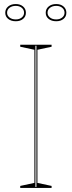

<svg xmlns="http://www.w3.org/2000/svg" viewBox="-20 -929 355 949"><path d="M235 -708V-698L165 -683V-25L235 -10V0H80V-10L150 -25V-683L80 -698V-708ZM155 -5H160V-703H155ZM258 -909Q280 -909 294 -897Q308 -885 308 -866Q308 -847 294 -835.5Q280 -824 258 -824Q235 -824 220.5 -835.5Q206 -847 206 -866Q206 -885 220.5 -897Q235 -909 258 -909ZM258 -833Q276 -833 287.5 -842.5Q299 -852 299 -866Q299 -881 287.5 -890.5Q276 -900 258 -900Q239 -900 227 -890.5Q215 -881 215 -866Q215 -852 227 -842.5Q239 -833 258 -833ZM58 -909Q80 -909 94 -897Q108 -885 108 -866Q108 -847 94 -835.5Q80 -824 58 -824Q35 -824 20.5 -835.5Q6 -847 6 -866Q6 -885 20.5 -897Q35 -909 58 -909ZM58 -833Q76 -833 87.5 -842.5Q99 -852 99 -866Q99 -881 87.5 -890.5Q76 -900 58 -900Q39 -900 27 -890.5Q15 -881 15 -866Q15 -852 27 -842.5Q39 -833 58 -833Z"/></svg>

Font: Kalnia Glaze Thin
Style: Regular
Weight: 100
Version: Version 1.110